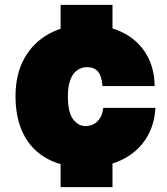

<svg xmlns="http://www.w3.org/2000/svg" viewBox="-20 -678 690 792"><path d="M230 -527V-658H444V-527ZM230 94V-28H444V94ZM332 12Q240 12 175.5 -23Q111 -58 77.5 -123.5Q44 -189 44 -281Q44 -372 80.5 -437.5Q117 -503 183 -539Q249 -575 339 -575Q425 -575 487 -543.5Q549 -512 583 -455.5Q617 -399 618 -323H403Q399 -366 383.5 -383.5Q368 -401 339 -401Q316 -401 298 -388Q280 -375 270 -348.5Q260 -322 260 -281Q260 -214 281.5 -186Q303 -158 332 -158Q352 -158 367.5 -166.5Q383 -175 393 -191.5Q403 -208 406 -233H621Q617 -159 581 -104Q545 -49 482 -18.5Q419 12 332 12Z"/></svg>

Font: Azeret Mono Thin Black
Style: Regular
Weight: 900
Version: Version 1.002